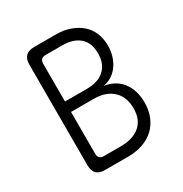

<svg xmlns="http://www.w3.org/2000/svg" viewBox="-170 -858 939 987"><g transform="rotate(-30 300.0 -365.0)"><path d="M171 -730H299Q346 -730 383.5 -716.5Q421 -703 448 -679.5Q475 -656 489 -622Q503 -588 503 -547Q503 -513 493.5 -483.5Q484 -454 467.5 -432Q451 -410 428.5 -396Q406 -382 379 -378Q411 -374 437 -360Q463 -346 481.5 -323Q500 -300 510 -269Q520 -238 520 -200Q520 -154 505 -117Q490 -80 462.5 -54Q435 -28 395.5 -14Q356 0 306 0H171Q137 0 120.5 -16.5Q104 -33 104 -67V-663Q104 -697 120.5 -713.5Q137 -730 171 -730ZM168 -346V-98Q168 -81 176.5 -73Q185 -65 202 -65H302Q374 -65 415 -100Q456 -135 456 -202Q456 -270 415 -308Q374 -346 302 -346ZM168 -408H299Q365 -408 402 -442Q439 -476 439 -538Q439 -601 402 -633Q365 -665 299 -665H202Q185 -665 176.5 -657Q168 -649 168 -632Z"/></g></svg>

Font: Maple Mono ExtraLight
Style: Regular
Weight: 275
Monospace: yes
Designer: subframe7536
Version: Version 7.000